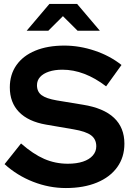

<svg xmlns="http://www.w3.org/2000/svg" viewBox="-20 -940 671 970"><path d="M312.6 10Q228.2 10 147.1 -21.7Q66.1 -53.4 3.1 -110.7L86.3 -215.2Q147.5 -161.5 203.6 -137.1Q259.7 -112.8 322.7 -112.8Q367 -112.8 399.1 -123.5Q431.3 -134.2 448.8 -154.3Q466.4 -174.3 466.4 -200.7Q466.4 -236.8 440 -256.5Q413.6 -276.2 351.2 -286.7L212.3 -310.5Q122.7 -326.1 76.1 -374.1Q29.6 -422.1 29.6 -498.3Q29.6 -563.4 63.1 -611Q96.6 -658.6 158.5 -684.1Q220.4 -709.7 304.9 -709.7Q381.8 -709.7 458.6 -683.9Q535.5 -658.1 593.8 -611.7L516.1 -503.8Q406.2 -587.9 295.5 -587.9Q256.2 -587.9 227.1 -578.1Q198.1 -568.4 182.4 -550.9Q166.8 -533.4 166.8 -509.3Q166.8 -476.7 190.1 -459.3Q213.5 -441.9 266.6 -432.8L398.8 -411Q503.8 -394.2 556.1 -344.7Q608.5 -295.3 608.5 -214Q608.5 -145.9 572.3 -95.5Q536.2 -45.1 469.6 -17.6Q403 10 312.6 10ZM371.9 -784.8 297.9 -858.4 224.2 -784.8H114.8L229.6 -920.1H369.6L484.4 -784.8Z"/></svg>

Font: Red Hat Display VF
Style: Regular
Weight: 300
Designer: Pentagram, MCKL
Foundry: Pentagram, MCKL
Version: Version 1.023